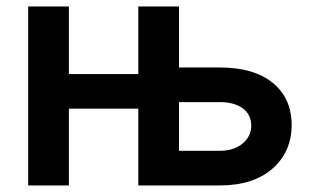

<svg xmlns="http://www.w3.org/2000/svg" viewBox="-20 -565 952 585"><path d="M65.9 0V-545.4H189.9V-339.4H401.4V-545.4H525.4V-359.4H649.4Q752.9 -359.4 810.5 -313Q868.2 -266.6 868.7 -184.1Q868.2 -101.6 809.8 -50.8Q751.5 0 649.4 0H401.4V-233.9H189.9V0ZM525.4 -253.9V-105.5H649.4Q691.4 -105.5 718.3 -127Q745.1 -148.4 745.6 -182.1Q745.1 -216.8 719 -235.4Q692.9 -253.9 649.4 -253.9Z"/></svg>

Font: Interop SemBd
Style: Regular
Weight: 600
Designer: Rasmus Andersson, Google, Jang Haemin
Foundry: jhaemin
Version: Version 1.007